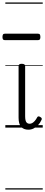

<svg xmlns="http://www.w3.org/2000/svg" viewBox="-43 -1030 365 1550"><path d="M186 17Q167 17 152 11Q137 5 127 -6.5Q117 -18 112 -36.5Q107 -55 107 -79V-496Q107 -506 113 -510.5Q119 -515 132 -515Q146 -515 153 -510.5Q160 -506 160 -496V-92Q160 -73 163 -59.5Q166 -46 174 -38.5Q182 -31 196 -31Q207 -31 217 -36.5Q227 -42 237.5 -53.5Q248 -65 258 -84Q262 -91 269 -90.5Q276 -90 283 -85Q291 -81 293.5 -74.5Q296 -68 292 -62Q281 -37 264 -19.5Q247 -2 227.5 7.5Q208 17 186 17ZM-4 -706Q-15 -706 -19 -712.5Q-23 -719 -23 -731Q-23 -744 -19 -751Q-15 -758 -4 -758H264Q275 -758 279 -751Q283 -744 283 -731Q283 -719 279 -712.5Q275 -706 264 -706ZM0 490H302V500H0ZM0 -20H302V0H0ZM0 -505H302V-500H0ZM0 -1010H302V-1000H0Z"/></svg>

Font: Playwrite PE Guides
Style: Regular
Weight: 400
Designer: Veronika Burian, José Scaglione
Foundry: TypeTogether
Version: Version 1.003